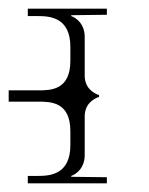

<svg xmlns="http://www.w3.org/2000/svg" viewBox="-30 -444 342 442"><path d="M-10 -210H58C86 -210 132 -210 132 -142V-110C132 -42 85 -39 57 -39H34V-22H216V-36L134 -37V-39C148 -44 165 -59 165 -87V-176C165 -204 184 -216 198 -221V-225C184 -230 165 -242 165 -270V-359C165 -387 148 -402 134 -407V-409L216 -410V-424H34V-407H57C85 -407 132 -404 132 -336V-304C132 -236 86 -236 58 -236H-10Z"/></svg>

Font: FoglihtenDeH02
Style: Regular
Weight: 500
Designer: gluk (gluksza@wp.pl|www.glukfonts.pl)
Version: Version 0.68